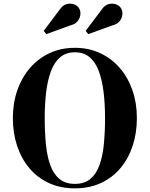

<svg xmlns="http://www.w3.org/2000/svg" viewBox="-20 -1022 820 1052"><path d="M390.5 10Q310.5 10 247.5 -19.2Q184.5 -48.5 140.5 -101Q96.5 -153.5 73.5 -223.5Q50.5 -293.5 50.5 -375Q50.5 -457 74.8 -527Q99 -597 144 -649.2Q189 -701.5 251.5 -730.8Q314 -760 390.5 -760Q466.5 -760 529 -730.8Q591.5 -701.5 636.5 -649.2Q681.5 -597 705.8 -527Q730 -457 730 -375Q730 -293.5 707 -223.5Q684 -153.5 640 -101Q596 -48.5 533 -19.2Q470 10 390.5 10ZM390.5 -14.5Q442.5 -14.5 475 -41.5Q507.5 -68.5 525 -117.2Q542.5 -166 549 -231.8Q555.5 -297.5 555.5 -375Q555.5 -452.5 547.5 -518.2Q539.5 -584 521.2 -632.8Q503 -681.5 471 -708.5Q439 -735.5 390.5 -735.5Q342 -735.5 310 -708.5Q278 -681.5 259.5 -632.8Q241 -584 233 -518.2Q225 -452.5 225 -375Q225 -297.5 231.5 -231.8Q238 -166 255.5 -117.2Q273 -68.5 305.8 -41.5Q338.5 -14.5 390.5 -14.5ZM233.5 -835 219.5 -853 307.5 -970Q323.5 -993.5 344.2 -999.2Q365 -1005 384 -998.8Q403 -992.5 412 -978.5Q422.5 -962.5 420.5 -942.5Q418.5 -922.5 405.2 -906Q392 -889.5 367.5 -883.5ZM463.5 -835 449.5 -853 537.5 -970Q553.5 -993.5 574.2 -999.2Q595 -1005 614 -998.8Q633 -992.5 642 -978.5Q652.5 -962.5 650.5 -942.5Q648.5 -922.5 635.2 -906Q622 -889.5 597.5 -883.5Z"/></svg>

Font: Bodoni Moda 9pt
Style: Bold
Weight: 700
Designer: Owen Earl
Foundry: indestructible type
Version: Version 2.005